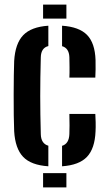

<svg xmlns="http://www.w3.org/2000/svg" viewBox="-20 -820 475 840"><path d="M168.5 -738.5V-800H270.5V-738.5ZM191.5 -92.5Q115.5 -97.5 81 -134Q46.5 -170.5 42 -245.5Q41 -273.5 40.2 -316.5Q39.5 -359.5 39.8 -406Q40 -452.5 40.5 -492.2Q41 -532 42 -553Q46.5 -629.5 81.5 -666Q116.5 -702.5 191.5 -707.5V-618.5Q159.5 -610.5 158.5 -569.5Q156 -477.5 156 -400Q156 -322.5 158.5 -233Q159.5 -191.5 191.5 -182.5ZM283.5 -480.5Q284.5 -499.5 284.2 -526.5Q284 -553.5 283.5 -570Q282 -609.5 251.5 -618V-707.5Q326.5 -702.5 361 -667Q395.5 -631.5 398 -557.5Q398.5 -540.5 398.2 -516.2Q398 -492 397 -480.5ZM251.5 -92.5V-182Q282 -191 283.5 -233.5Q284 -250 284.2 -270.8Q284.5 -291.5 283.5 -321.5H397Q398 -309.5 398.5 -286Q399 -262.5 398 -245.5Q395 -170 360.5 -133.8Q326 -97.5 251.5 -92.5ZM168.5 0V-62.5H270.5V0Z"/></svg>

Font: Big Shoulders Stencil Text
Style: Bold
Weight: 700
Designer: Patric King
Foundry: XO Type Co
Version: Version 1.000